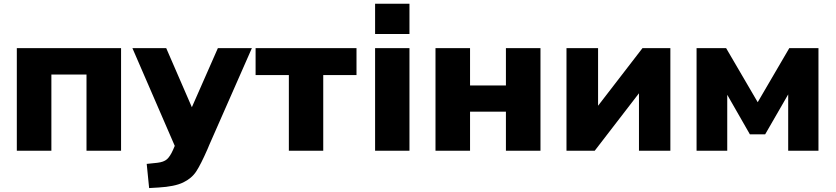

<svg xmlns="http://www.w3.org/2000/svg" viewBox="-20 -792 4391 1009"><path d="M68.4 -539.1H616.2V0H434.6V-400.4H250V0H68.4Z M1303.7 -539.1 1080.1 -31.2Q1076.2 -23.4 1070.3 -7.8Q1035.2 72.3 1011.2 108.9Q987.3 145.5 942.4 167Q897.5 188.5 813.5 193.4L763.7 196.3L751 69.3L806.6 63.5Q840.8 59.6 857.4 44.9Q874 30.3 889.6 -4.9L898.4 -25.4L675.8 -539.1H853.5L988.3 -228.5L1125 -539.1Z M1498 -397.5H1323.2V-539.1H1853.5V-397.5H1678.7V0H1498Z M1951.2 -772.5H2131.8V-613.3H1951.2ZM1951.2 -539.1H2131.8V0H1951.2Z M2268.6 -539.1H2450.2V-342.8H2638.7V-539.1H2820.3V0H2638.7V-205.1H2450.2V0H2268.6Z M2957 -539.1H3123V-236.3L3356.4 -539.1H3502.9V0H3337.9V-301.8L3105.5 0H2957Z M3640.6 -539.1H3795.9L3961.9 -254.9L4127.9 -539.1H4281.2V0H4122.1V-295.9L4001 -85.9H3920.9L3801.8 -293.9V0H3640.6Z"/></svg>

Font: Min Sans Black
Style: Regular
Weight: 900
Designer: Jinseong-Kim, NotoSansCJK, Nunito
Foundry: Jinseong-Kim
Version: Version 1.000